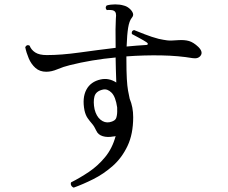

<svg xmlns="http://www.w3.org/2000/svg" viewBox="-20 -809 1040 875"><path d="M316 46Q308 43 304.5 36Q301 29 304 22Q344 2 385 -25.5Q426 -53 459 -93Q492 -133 507 -189Q504 -188 501.5 -187.5Q499 -187 496 -187Q469 -182 448 -188.5Q427 -195 419 -213Q410 -233 399.5 -245Q389 -257 379.5 -270.5Q370 -284 365 -306Q354 -363 373.5 -400Q393 -437 439 -447Q476 -455 510 -433Q509 -465 508 -493.5Q507 -522 507 -541V-547Q398 -537 298 -512Q269 -505 242 -493.5Q215 -482 191 -482Q161 -482 141.5 -499.5Q122 -517 111 -543Q100 -569 95 -594Q102 -608 115 -601Q122 -582 140.5 -570Q159 -558 193 -558Q259 -558 341.5 -569.5Q424 -581 507 -591Q506 -645 506.5 -675Q507 -705 508 -724Q510 -740 508 -748Q506 -756 499 -760Q494 -763 483.5 -763.5Q473 -764 467 -763Q457 -773 466 -784Q483 -789 505 -789Q527 -789 543 -784Q557 -781 569 -771Q581 -761 585.5 -749.5Q590 -738 580 -727Q569 -713 564 -682.5Q559 -652 557 -597Q580 -599 602.5 -601Q625 -603 646 -604Q653 -604 653.5 -608.5Q654 -613 647 -617Q635 -625 613.5 -636.5Q592 -648 581 -654Q578 -669 591 -672Q606 -666 639 -653Q672 -640 703 -632Q726 -627 742 -625Q758 -623 792 -626Q821 -628 841.5 -622Q862 -616 884 -595Q906 -573 895 -556.5Q884 -540 858 -544Q794 -555 716 -556.5Q638 -558 556 -552V-543Q556 -483 558 -449.5Q560 -416 563.5 -396.5Q567 -377 571 -359Q579 -340 583 -319Q587 -298 587 -275Q587 -198 561 -143.5Q535 -89 493.5 -52.5Q452 -16 405 7.5Q358 31 316 46ZM479 -252Q505 -257 510 -272.5Q515 -288 514 -310V-319Q507 -368 488.5 -386.5Q470 -405 450 -401Q417 -394 410.5 -369.5Q404 -345 411 -311Q419 -279 438 -263.5Q457 -248 479 -252Z"/></svg>

Font: Zen Old Mincho
Style: Regular
Weight: 400
Designer: Yoshimichi Ohira
Foundry: Positype
Version: Version 1.001